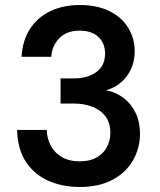

<svg xmlns="http://www.w3.org/2000/svg" viewBox="-20 -732 638 764"><path d="M297 12Q229 12 173 -12.5Q117 -37 83.5 -87.5Q50 -138 48 -215H166Q167 -180 182.5 -151.5Q198 -123 227 -106.5Q256 -90 297 -90Q337 -90 364 -105Q391 -120 405 -146Q419 -172 419 -204Q419 -243 400 -268.5Q381 -294 348 -307Q315 -320 273 -320H221V-420H273Q328 -420 363 -445Q398 -470 398 -519Q398 -560 371.5 -585Q345 -610 297 -610Q245 -610 216 -580Q187 -550 184 -506H66Q69 -569 98.5 -615.5Q128 -662 179 -687Q230 -712 297 -712Q368 -712 417 -687Q466 -662 491 -620Q516 -578 516 -528Q516 -489 501.5 -457.5Q487 -426 461.5 -404Q436 -382 402 -373Q442 -365 472 -342Q502 -319 519.5 -283Q537 -247 537 -200Q537 -143 509.5 -94.5Q482 -46 428.5 -17Q375 12 297 12Z"/></svg>

Font: DM Sans 18pt SemiBold
Style: Regular
Weight: 600
Designer: Colophon Foundry, Jonny Pinhorn
Foundry: Colophon Foundry
Version: Version 4.004;gftools[0.9.30]